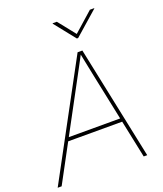

<svg xmlns="http://www.w3.org/2000/svg" viewBox="-184 -1051 984 1159"><g transform="rotate(-20 307.5 -471.5)"><path d="M-16.6 0 376 -727.5H406.7L558.6 0H536.1L418.5 -563.5Q410.6 -602.5 402.6 -641.6Q394.5 -680.7 386.7 -719.7H395.5Q374.5 -680.7 354 -641.6Q333.5 -602.5 312 -563.5L8.8 0ZM130.4 -241.7 134.3 -264.2H495.6L491.7 -241.7ZM321.3 -943.4 409.2 -833 533.7 -943.4H561.5L561 -940.9L408.7 -807.1H400.4L293.9 -940.9L294.4 -943.4Z"/></g></svg>

Font: Inter 17pt Thin
Style: Italic
Weight: 250
Italic angle: -9.3988°
Version: Version 4.001;git-66647c0bb